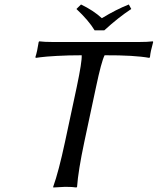

<svg xmlns="http://www.w3.org/2000/svg" viewBox="-20 -832 702 855"><path d="M401.4 -696.8Q375 -740.7 320.3 -792L340.8 -812Q395 -786.1 433.6 -751Q498.5 -790.5 553.7 -812L564.5 -792Q507.3 -754.4 444.3 -696.8ZM321.8 -444.8Q345.7 -558.6 343.8 -585.9Q284.2 -585.9 232.9 -583Q181.6 -580.1 160.2 -577.1L139.2 -574.2L137.7 -578.1Q145.5 -601.1 152.3 -645L154.8 -647.9Q178.2 -645 213.9 -645H600.1Q636.2 -645 660.6 -647.9L662.1 -645Q649.9 -602.1 647.9 -578.1L645 -574.2Q579.6 -586.4 445.8 -585.9Q431.6 -558.1 407.7 -444.8L355.5 -200.2Q328.1 -70.8 323.2 0L320.3 2.9Q303.7 0 270 0L217.3 2.9L216.8 0Q241.2 -67.9 269.5 -200.2Z"/></svg>

Font: Linux Biolinum O
Style: Italic
Weight: 400
Italic angle: -12°
Designer: Philipp H. Poll
Foundry: Philipp H. Poll
Version: Version 1.1.3